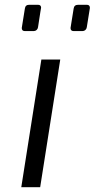

<svg xmlns="http://www.w3.org/2000/svg" viewBox="-20 -783 396 803"><path d="M153 -534H232L148 0H69ZM71 -666 84 -747Q86 -763 102 -763H139Q152 -763 152 -750Q152 -755 139 -669Q138 -662 133 -657.5Q128 -653 121 -653H84Q71 -653 71 -666ZM275 -666 288 -747Q290 -763 307 -763H343Q356 -763 356 -750L343 -669Q342 -662 337 -657.5Q332 -653 325 -653H288Q275 -653 275 -666Z"/></svg>

Font: Exo
Style: Italic
Weight: 400
Italic angle: -9°
Designer: Natanael Gama
Foundry: Natanael Gama
Version: Version 1.500; ttfautohint (v1.6)